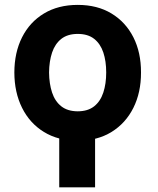

<svg xmlns="http://www.w3.org/2000/svg" viewBox="-20 -573 653 796"><path d="M374.2 -20.5V203.7H225.6V-20.5ZM302.3 10.5Q221.3 10.4 162.3 -25.8Q103.3 -62 71.5 -126Q39.7 -189.9 39.5 -272.5Q39.7 -355.3 71.5 -418.4Q103.3 -481.5 162.3 -517.1Q221.3 -552.7 302.3 -552.7Q383.4 -552.7 442.2 -517.1Q501 -481.5 533 -418.4Q564.9 -355.3 564.6 -272.5Q564.9 -189.9 533 -126Q501 -62 442.2 -25.8Q383.4 10.4 302.3 10.5ZM302.3 -111.5Q344.4 -111.7 370.4 -132.3Q396.3 -152.9 408.3 -189.3Q420.3 -225.6 420.3 -272.5Q420.3 -319.7 408.3 -355.6Q396.3 -391.4 370.4 -411.9Q344.4 -432.4 302.3 -432.4Q260.3 -432.4 234.1 -411.8Q208 -391.1 195.9 -355.1Q183.9 -319.1 183.4 -272.5Q183.9 -225.6 195.9 -189.3Q208 -152.9 234.1 -132.3Q260.3 -111.7 302.3 -111.5Z"/></svg>

Font: Inter V
Style: 
Weight: 400
Designer: Rasmus Andersson
Foundry: rsms
Version: Version 4.000;git-a3f224843